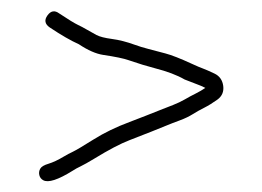

<svg xmlns="http://www.w3.org/2000/svg" viewBox="-20 -409 468 343"><path d="M64.8 -381.5C70.8 -389.8 77.8 -391 85.8 -385C102 -374.2 113.2 -367.4 119.3 -364.5C124.3 -362.2 129.6 -359.3 135.3 -356C140.9 -352.7 146.6 -349.5 152.3 -346.5C157.9 -343.5 167.2 -341.1 180 -339.4C192.9 -337.7 206.5 -334.2 220.8 -329C228.1 -326.3 236.3 -323.8 245.3 -321.5C254.3 -319.2 264.3 -316.5 275.3 -313.6C286.4 -310.7 302.2 -304.5 322.8 -295C331.4 -291 338.1 -288.2 342.8 -286.5C347.4 -284.8 354.3 -281.8 363.3 -277.5C372.3 -273.2 377.4 -265.8 378.8 -255.5C380.1 -245.2 376.6 -237 368.3 -231C359.9 -225 352.1 -220.2 344.8 -216.5C337.4 -212.8 330.6 -209 324.3 -205C317.9 -201 310.3 -197.3 301.3 -194C292.3 -190.7 284.1 -187.5 276.8 -184.5C269.4 -181.5 260.8 -178 250.8 -174C240.8 -170 227.7 -164.9 211.4 -158.6C195.2 -152.4 174.1 -141.3 148.3 -125.5C137.9 -119.2 129.9 -114.7 124.3 -112C118.6 -109.3 113.8 -106.7 109.8 -104C83.8 -87.8 66.3 -82.1 57.3 -87C53.6 -89 51.3 -92 50.3 -96C49.3 -100 49.8 -103.8 51.8 -107.5C53.8 -111.2 58.8 -114.2 66.7 -116.5C74.6 -118.9 83.8 -123.2 94.3 -129.5C99.3 -132.5 104.6 -135.3 110.3 -138C115.9 -140.7 128.3 -148 147.2 -159.9C166.2 -171.8 187.6 -182.2 211.3 -191C220.3 -194.3 229.8 -198 239.8 -202C249.8 -206 258.6 -209.5 266.3 -212.5L289.3 -221.5C296.9 -224.5 303.9 -227.8 310.3 -231.5C316.6 -235.2 323.1 -238.7 329.8 -242C336.4 -245.3 342.1 -248.7 346.8 -252C341.5 -254.7 336.5 -256.8 331.8 -258.5C327.1 -260.2 319.8 -263 309.8 -267C296.4 -274.8 278.6 -281.5 256.4 -287.2C242.9 -290.7 227.3 -295.4 209.7 -301.5C200.9 -304.6 185.9 -307.7 164.4 -310.9C151.6 -312.8 137 -319.2 120.8 -330C106.8 -336.2 89.5 -346.2 68.8 -360C60.1 -366 58.8 -373.2 64.8 -381.5Z"/></svg>

Font: Proton
Style: ExBd
Weight: 500
Version: Version 1.017